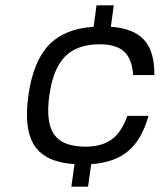

<svg xmlns="http://www.w3.org/2000/svg" viewBox="-20 -610 605 724"><path d="M249 94 261 9Q152 2 110.5 -60Q69 -122 87 -250Q105 -378 164 -440Q223 -502 333 -509L344 -590H409L398 -509Q484 -503 523.5 -459.5Q563 -416 562 -327H482Q478 -388 448 -415.5Q418 -443 356 -443Q271 -443 225.5 -397Q180 -351 166 -250Q152 -149 184 -103Q216 -57 302 -57Q364 -57 401.5 -84.5Q439 -112 460 -173H540Q515 -84 463.5 -40.5Q412 3 324 9L312 94Z"/></svg>

Font: Fivo Sans Modern
Style: Italic
Weight: 400
Designer: Alexander Slobzheninov
Foundry: Alexander Slobzheninov
Version: 1.0